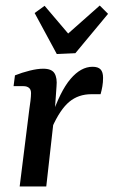

<svg xmlns="http://www.w3.org/2000/svg" viewBox="-20 -673 410 693"><path d="M51 0 86 -280Q88 -292 90 -309Q92 -326 92 -337Q92 -350 84.5 -356Q77 -362 65 -362H29L34 -401Q59 -411 87 -418Q115 -425 136 -425Q167 -425 177 -408Q187 -391 184 -361L178 -276L147 0ZM164 -246Q197 -344 234.5 -388Q272 -432 314 -432Q334 -432 343 -422.5Q352 -413 352 -392Q352 -376 349.5 -361.5Q347 -347 343 -333H310Q263 -333 230 -305.5Q197 -278 168 -213ZM370 -623 252 -481 185 -478 105 -626 141 -652 226 -552 340 -653Z"/></svg>

Font: Yrsa Medium
Style: Italic
Weight: 500
Italic angle: -7.10001°
Designer: Anna Giedrys (Yrsa+Rasa design), David Brezina (Yrsa art-direction, Rasa art-direction, design)
Foundry: Rosetta Type Foundry
Version: Version 2.004